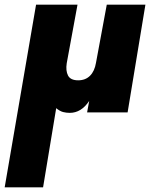

<svg xmlns="http://www.w3.org/2000/svg" viewBox="-50 -480 653 820"><path d="M281 -460 235 -210Q230 -178 240.5 -157.5Q251 -137 284 -137Q315 -137 334.5 -156.5Q354 -176 360 -212L406 -460H571L495 0H322L331 -49Q297 2 248 2Q233 2 219.5 -1.5Q206 -5 190 -18L134 320H-30L104 -460Z"/></svg>

Font: Jost* Heavy
Style: Italic
Weight: 800
Italic angle: -10°
Version: Version 3.7